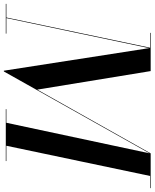

<svg xmlns="http://www.w3.org/2000/svg" viewBox="51 -867 800 994"><g transform="rotate(90 451.0 -370.0)"><path d="M-26 -3H44.6L201 -747H124V-750H322L418 -163L748 -750H928V-747H865L708.6 -3H788V0H519V-3H589.6L747.8 -744.2L324 10H320L203.2 -741.8L47.6 -3H128V0H-26Z"/></g></svg>

Font: Bodoni* 72 Medium
Style: Italic
Weight: 500
Italic angle: -13°
Version: Version 1.002; ttfautohint (v0.97) -l 8 -r 50 -G 200 -x 14 -